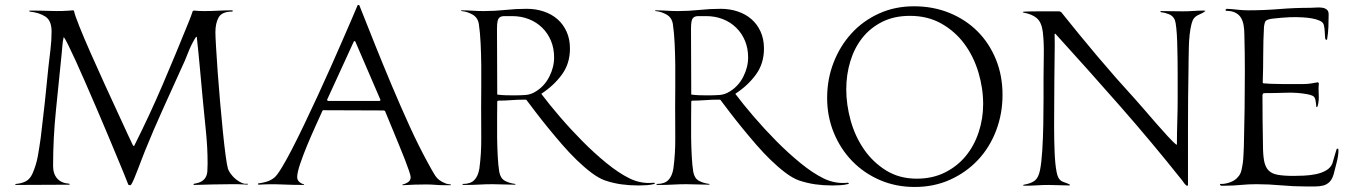

<svg xmlns="http://www.w3.org/2000/svg" viewBox="-20 -735 5379 763"><path d="M274 -692Q277 -676 295 -631Q313 -586 339 -527Q365 -468 394.5 -403.5Q424 -339 449 -285Q474 -231 490.5 -195Q507 -159 508 -158L511 -155H513Q573 -274 625.5 -396.5Q678 -519 728 -643Q733 -655 737.5 -667Q742 -679 746 -691L750 -693Q760 -692 770 -691.5Q780 -691 791 -691Q819 -691 847 -692.5Q875 -694 904 -694Q904 -693 904.5 -692.5Q905 -692 905 -691L903 -689Q862 -689 849 -666Q836 -643 836 -607Q836 -592 838.5 -549Q841 -506 845 -450Q849 -394 854.5 -331.5Q860 -269 865.5 -214Q871 -159 876.5 -118Q882 -77 886 -64Q889 -55 897.5 -43.5Q906 -32 917 -23Q928 -14 940 -8.5Q952 -3 963 -5Q965 -5 965 -3Q965 -1 958.5 -1.5Q952 -2 950 -2Q936 -3 923.5 -3Q911 -3 897 -3Q860 -3 823.5 -2Q787 -1 750 0Q750 -1 749.5 -1.5Q749 -2 749 -3L752 -5Q771 -8 781.5 -14.5Q792 -21 797.5 -31Q803 -41 804 -54.5Q805 -68 805 -85Q805 -148 798.5 -211.5Q792 -275 786 -338Q780 -401 774.5 -463Q769 -525 762 -588L760 -589L756 -584Q739 -556 727 -524.5Q715 -493 701 -464Q664 -382 627 -300.5Q590 -219 556 -135Q552 -125 544.5 -105.5Q537 -86 529 -65Q521 -44 513.5 -26Q506 -8 501 -1Q499 1 498 1Q492 1 490 -1Q485 -14 472.5 -45Q460 -76 442.5 -117.5Q425 -159 404.5 -208.5Q384 -258 362 -308.5Q340 -359 319.5 -406.5Q299 -454 281.5 -492Q264 -530 251.5 -555.5Q239 -581 234 -587H233Q229 -571 228 -554Q227 -537 225 -521Q214 -410 202.5 -298.5Q191 -187 191 -75Q191 -44 207.5 -25.5Q224 -7 255 -5L257 -2L256 -1L41 0L40 -1L43 -4Q66 -6 82.5 -14.5Q99 -23 109 -45Q124 -79 130.5 -115.5Q137 -152 142 -189Q159 -327 172 -465Q176 -500 180.5 -537.5Q185 -575 185 -610Q185 -653 160.5 -669Q136 -685 98 -689L96 -691L97 -693Q141 -693 184 -691.5Q227 -690 271 -694Z M1521 -296 1264 -297 1262 -296Q1252 -274 1235 -236.5Q1218 -199 1201.5 -159.5Q1185 -120 1173 -84.5Q1161 -49 1161 -31Q1161 -20 1169 -12.5Q1177 -5 1187 -3L1189 0H1188Q1143 0 1098 -2Q1053 -4 1008 -1L1005 -3V-4L1006 -6Q1023 -8 1039.5 -13Q1056 -18 1070 -29Q1081 -38 1099.5 -68.5Q1118 -99 1140.5 -142.5Q1163 -186 1189 -240.5Q1215 -295 1241.5 -352Q1268 -409 1293 -465.5Q1318 -522 1339.5 -571Q1361 -620 1377 -657.5Q1393 -695 1401 -714L1402 -715H1407L1408 -714Q1438 -638 1470.5 -557Q1503 -476 1537.5 -394Q1572 -312 1608 -233Q1644 -154 1683 -83Q1697 -57 1709.5 -37Q1722 -17 1751 -6Q1756 -4 1761 -3.5Q1766 -3 1771 -2L1772 0L1771 1H1746Q1728 1 1710 -0.5Q1692 -2 1674 -2Q1628 -2 1581 1Q1579 1 1579 -1L1580 -2Q1591 -4 1601.5 -11Q1612 -18 1612 -31Q1612 -37 1605.5 -56Q1599 -75 1589 -101Q1579 -127 1566.5 -157Q1554 -187 1543 -214Q1532 -241 1523 -262.5Q1514 -284 1510 -294L1469 -314L1489 -334L1492 -337V-338L1392 -570L1389 -572L1386 -570L1280 -339V-337L1283 -334H1504Z M1957 -359Q1973 -357 1990 -356.5Q2007 -356 2023 -356Q2046 -356 2068 -357.5Q2090 -359 2110 -372Q2144 -393 2163 -430.5Q2182 -468 2182 -507Q2182 -543 2169.5 -573Q2157 -603 2134.5 -625Q2112 -647 2081.5 -659Q2051 -671 2015 -671Q1997 -671 1985 -671Q1973 -671 1966.5 -666.5Q1960 -662 1957.5 -651.5Q1955 -641 1955 -621Q1955 -555 1955.5 -490.5Q1956 -426 1956 -360ZM1902 -691Q1946 -691 1988 -695.5Q2030 -700 2073 -700Q2109 -700 2140.5 -689.5Q2172 -679 2195 -659Q2218 -639 2231.5 -609.5Q2245 -580 2245 -542Q2245 -482 2212.5 -438Q2180 -394 2132 -363V-361Q2162 -321 2204.5 -271.5Q2247 -222 2294 -174.5Q2341 -127 2390 -87Q2439 -47 2482 -26Q2504 -15 2529 -10.5Q2554 -6 2579 -9L2582 -6H2583L2581 -4Q2565 0 2549 1Q2533 2 2516 2Q2481 2 2449 -2.5Q2417 -7 2384 -18Q2359 -27 2330.5 -48.5Q2302 -70 2272.5 -98.5Q2243 -127 2214 -160.5Q2185 -194 2158.5 -226.5Q2132 -259 2109.5 -288.5Q2087 -318 2072 -338L2070 -339H2063Q2037 -339 2011 -337Q1985 -335 1959 -335L1956 -332Q1956 -305 1955.5 -267Q1955 -229 1955.5 -189.5Q1956 -150 1958 -113.5Q1960 -77 1964 -52Q1969 -26 1986.5 -16.5Q2004 -7 2028 -4L2029 -3L2027 -1Q2004 -1 1981.5 -2Q1959 -3 1936 -3Q1910 -3 1884 -1.5Q1858 0 1832 0Q1829 0 1824 0Q1819 0 1817 -2L1819 -4Q1850 -4 1865 -19.5Q1880 -35 1885 -65Q1893 -125 1892.5 -187.5Q1892 -250 1892 -310Q1892 -346 1892.5 -389Q1893 -432 1892.5 -476Q1892 -520 1890 -562.5Q1888 -605 1883 -639Q1879 -665 1858 -677Q1837 -689 1814 -691L1812 -693L1813 -694Q1836 -694 1858 -692.5Q1880 -691 1902 -691Z M2728 -359Q2744 -357 2761 -356.5Q2778 -356 2794 -356Q2817 -356 2839 -357.5Q2861 -359 2881 -372Q2915 -393 2934 -430.5Q2953 -468 2953 -507Q2953 -543 2940.5 -573Q2928 -603 2905.5 -625Q2883 -647 2852.5 -659Q2822 -671 2786 -671Q2768 -671 2756 -671Q2744 -671 2737.5 -666.5Q2731 -662 2728.5 -651.5Q2726 -641 2726 -621Q2726 -555 2726.5 -490.5Q2727 -426 2727 -360ZM2673 -691Q2717 -691 2759 -695.5Q2801 -700 2844 -700Q2880 -700 2911.5 -689.5Q2943 -679 2966 -659Q2989 -639 3002.5 -609.5Q3016 -580 3016 -542Q3016 -482 2983.5 -438Q2951 -394 2903 -363V-361Q2933 -321 2975.5 -271.5Q3018 -222 3065 -174.5Q3112 -127 3161 -87Q3210 -47 3253 -26Q3275 -15 3300 -10.5Q3325 -6 3350 -9L3353 -6H3354L3352 -4Q3336 0 3320 1Q3304 2 3287 2Q3252 2 3220 -2.5Q3188 -7 3155 -18Q3130 -27 3101.5 -48.5Q3073 -70 3043.5 -98.5Q3014 -127 2985 -160.5Q2956 -194 2929.5 -226.5Q2903 -259 2880.5 -288.5Q2858 -318 2843 -338L2841 -339H2834Q2808 -339 2782 -337Q2756 -335 2730 -335L2727 -332Q2727 -305 2726.5 -267Q2726 -229 2726.5 -189.5Q2727 -150 2729 -113.5Q2731 -77 2735 -52Q2740 -26 2757.5 -16.5Q2775 -7 2799 -4L2800 -3L2798 -1Q2775 -1 2752.5 -2Q2730 -3 2707 -3Q2681 -3 2655 -1.5Q2629 0 2603 0Q2600 0 2595 0Q2590 0 2588 -2L2590 -4Q2621 -4 2636 -19.5Q2651 -35 2656 -65Q2664 -125 2663.5 -187.5Q2663 -250 2663 -310Q2663 -346 2663.5 -389Q2664 -432 2663.5 -476Q2663 -520 2661 -562.5Q2659 -605 2654 -639Q2650 -665 2629 -677Q2608 -689 2585 -691L2583 -693L2584 -694Q2607 -694 2629 -692.5Q2651 -691 2673 -691Z M3612 -710Q3689 -710 3753.5 -683.5Q3818 -657 3864.5 -610.5Q3911 -564 3937.5 -499.5Q3964 -435 3964 -358Q3964 -283 3938.5 -216Q3913 -149 3866.5 -99.5Q3820 -50 3756 -21Q3692 8 3615 8Q3540 8 3476.5 -19.5Q3413 -47 3366.5 -95Q3320 -143 3293.5 -207.5Q3267 -272 3267 -346Q3267 -420 3292.5 -486Q3318 -552 3363.5 -602Q3409 -652 3472.5 -681Q3536 -710 3612 -710ZM3596 -672Q3533 -672 3485.5 -648Q3438 -624 3406.5 -584Q3375 -544 3359 -491Q3343 -438 3343 -380Q3343 -319 3360.5 -256Q3378 -193 3413.5 -141.5Q3449 -90 3501.5 -57.5Q3554 -25 3623 -25Q3686 -25 3735 -49.5Q3784 -74 3817.5 -114.5Q3851 -155 3869 -209Q3887 -263 3887 -321Q3887 -385 3868 -448Q3849 -511 3812.5 -560.5Q3776 -610 3721.5 -641Q3667 -672 3596 -672Z M4197 -687Q4268 -598 4340.5 -512Q4413 -426 4490 -342Q4503 -328 4526 -301Q4549 -274 4574 -245.5Q4599 -217 4621 -193Q4643 -169 4655 -160H4656L4657 -161Q4657 -207 4658.5 -252.5Q4660 -298 4660 -344Q4660 -357 4660 -382.5Q4660 -408 4660 -439.5Q4660 -471 4659.5 -505.5Q4659 -540 4658 -570.5Q4657 -601 4654.5 -624Q4652 -647 4649 -655Q4642 -672 4625.5 -678.5Q4609 -685 4592 -687Q4591 -687 4591 -689L4594 -691Q4616 -691 4637.5 -690.5Q4659 -690 4681 -690Q4702 -690 4723 -691.5Q4744 -693 4765 -693Q4767 -693 4767.5 -692.5Q4768 -692 4770 -692V-691Q4761 -684 4752.5 -680.5Q4744 -677 4737 -673Q4730 -669 4724.5 -662Q4719 -655 4715 -640Q4710 -620 4707.5 -596.5Q4705 -573 4704.5 -549Q4704 -525 4703.5 -501Q4703 -477 4703 -456Q4701 -341 4701 -228Q4701 -115 4701 0L4698 4Q4693 2 4687 -5.5Q4681 -13 4678 -18Q4557 -170 4430.5 -314Q4304 -458 4174 -601L4171 -600Q4172 -555 4171 -511.5Q4170 -468 4170 -423Q4170 -389 4169.5 -338Q4169 -287 4169 -233Q4169 -179 4171 -130Q4173 -81 4179 -51Q4182 -36 4186.5 -28Q4191 -20 4197.5 -16Q4204 -12 4212.5 -9.5Q4221 -7 4232 -1L4231 2Q4210 2 4189 1Q4168 0 4147 0Q4124 0 4101 1.5Q4078 3 4055 3Q4048 3 4046 2V0L4049 -1Q4078 -6 4092.5 -17.5Q4107 -29 4113 -59Q4119 -89 4122 -138Q4125 -187 4126 -240Q4127 -293 4127 -343.5Q4127 -394 4127 -428Q4127 -472 4128 -518.5Q4129 -565 4124 -609Q4119 -647 4100 -663Q4081 -679 4047 -685L4044 -687L4045 -688Q4048 -689 4068.5 -689.5Q4089 -690 4114 -690Q4139 -690 4161 -690Q4183 -690 4190 -690Z M4940 -694Q5003 -694 5064 -699Q5125 -704 5188 -704Q5197 -704 5209.5 -705Q5222 -706 5233.5 -704.5Q5245 -703 5252.5 -697Q5260 -691 5260 -678Q5260 -653 5259 -628Q5258 -603 5254 -579L5251 -576L5249 -577L5246 -583Q5245 -596 5244.5 -609Q5244 -622 5241 -635Q5239 -646 5225 -652.5Q5211 -659 5193 -662Q5175 -665 5157 -666Q5139 -667 5129 -667Q5120 -667 5104.5 -666.5Q5089 -666 5073 -664.5Q5057 -663 5042 -661.5Q5027 -660 5019 -657Q5009 -654 5006.5 -645.5Q5004 -637 5003 -628Q5000 -573 5000 -518Q5000 -463 4998 -407L5000 -404Q5007 -403 5029 -402Q5051 -401 5076.5 -401Q5102 -401 5125.5 -401Q5149 -401 5159 -401Q5173 -401 5188 -403Q5203 -405 5217 -408L5221 -405Q5219 -385 5220.5 -360.5Q5222 -336 5217 -316Q5217 -314 5215.5 -312.5Q5214 -311 5215 -309L5211 -310Q5211 -312 5210 -322Q5209 -332 5208 -335Q5206 -350 5196 -354.5Q5186 -359 5173 -361Q5134 -368 5090.5 -366.5Q5047 -365 5007 -365Q5005 -365 5003.5 -364.5Q5002 -364 5000 -364L4999 -363Q4999 -362 4998 -360.5Q4997 -359 4997 -357Q4997 -307 4997.5 -257.5Q4998 -208 4999 -158Q4999 -120 5003.5 -96Q5008 -72 5020.5 -58.5Q5033 -45 5057 -40.5Q5081 -36 5120 -36Q5137 -36 5160.5 -37Q5184 -38 5207.5 -42.5Q5231 -47 5249.5 -57.5Q5268 -68 5275 -86Q5276 -89 5278.5 -98Q5281 -107 5284 -117Q5287 -127 5289.5 -135.5Q5292 -144 5293 -144H5298Q5298 -142 5298.5 -141Q5299 -140 5299 -138Q5299 -117 5292 -90Q5285 -63 5280 -43Q5274 -22 5263 -11.5Q5252 -1 5237.5 2.5Q5223 6 5205.5 6Q5188 6 5170 6Q5120 6 5071 1.5Q5022 -3 4973 -3Q4941 -3 4910.5 0Q4880 3 4848 3H4833L4828 0V-1Q4828 -2 4828.5 -2.5Q4829 -3 4829 -4Q4847 -3 4868 -10.5Q4889 -18 4900 -32Q4910 -43 4913.5 -58.5Q4917 -74 4919 -88Q4921 -104 4921.5 -119.5Q4922 -135 4923 -151Q4925 -227 4926 -302.5Q4927 -378 4927 -453Q4927 -490 4926.5 -526Q4926 -562 4925 -598Q4925 -618 4922 -635Q4919 -652 4911.5 -664.5Q4904 -677 4889.5 -684.5Q4875 -692 4852 -692L4850 -695V-696L4855 -700Q4876 -699 4897.5 -696.5Q4919 -694 4940 -694Z"/></svg>

Font: Cane Nero
Style: Regular
Weight: 400
Version: Version 1.000